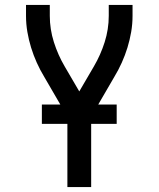

<svg xmlns="http://www.w3.org/2000/svg" viewBox="-20 -755 640 775"><path d="M252 0V-284L159 -444Q142 -472 128.5 -502Q115 -532 105.5 -563Q96 -594 90.5 -626Q85 -658 85 -691V-735H181V-691Q181 -637 197.5 -585Q214 -533 241 -487L300 -386L359 -487Q386 -533 402.5 -585Q419 -637 419 -691V-735H515V-691Q515 -658 509.5 -626Q504 -594 494.5 -563Q485 -532 471.5 -502Q458 -472 441 -444L348 -284V0ZM149 -255V-333H451V-255Z"/></svg>

Font: Iosevka Curly Medium Extended
Style: Regular
Weight: 500
Width: 7
Monospace: yes
Designer: Belleve Invis
Foundry: Belleve Invis
Version: Version 11.1.0; ttfautohint (v1.8.3)